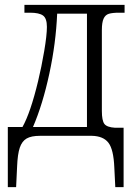

<svg xmlns="http://www.w3.org/2000/svg" viewBox="-20 -556 547 786"><path d="M12 -36H72Q105 -95 136 -224Q150 -282 161 -347Q172 -412 172 -446Q172 -481 156 -492.5Q140 -504 103 -504H80V-536H490V-504H468Q440 -504 425.5 -499.5Q411 -495 404 -479.5Q397 -464 397 -433V-102Q397 -62 407.5 -48.5Q418 -35 451 -33H486V210H452L448 130Q445 56 424 28.5Q403 1 356 0H144Q108 0 89 11Q70 22 61 48.5Q52 75 50 126L46 210H12ZM336 -36V-500H214Q209 -380 182 -254.5Q155 -129 115 -36Z"/></svg>

Font: Noto Serif NarrowLight
Style: Regular
Weight: 300
Width: 4
Designer: Monotype Design Team
Foundry: Monotype Imaging Inc.
Version: Version 1.001